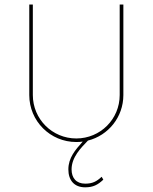

<svg xmlns="http://www.w3.org/2000/svg" viewBox="-20 -615 669 842"><path d="M504.9 -595.2V-198.2C504.9 -92.8 420.4 -7.8 314.5 -7.8C209 -7.8 124 -92.8 124 -198.2V-595.2H108.4V-198.2C108.4 -84 200.2 7.8 314.5 7.8C324.2 7.8 333.5 7.3 342.8 5.9C310.1 42.5 279.8 77.1 279.8 127.9C279.8 175.3 305.2 206.5 353.5 206.5C388.7 206.5 409.2 195.3 433.1 172.9L425.8 160.2C403.3 181.2 385.3 190.4 353.5 190.4C314 190.4 293.9 165 293.9 127.9C293.9 74.7 334.5 33.7 365.7 1.5C455.1 -21 521 -101.6 521 -198.2V-595.2Z"/></svg>

Font: Now Thin
Style: Regular
Weight: 100
Designer: Alfredo Marco Pradil
Foundry: Alfredo Marco Pradil
Version: Version 1.200;hotconv 1.0.109;makeotfexe 2.5.65596